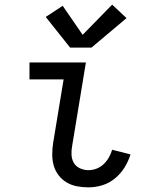

<svg xmlns="http://www.w3.org/2000/svg" viewBox="-20 -799 640 827"><path d="M361 8Q336 8 312 3.5Q288 -1 267.5 -13Q247 -25 232.5 -44Q218 -63 211.5 -85.5Q205 -108 205 -133.5Q205 -159 209 -184L254 -457H107V-530H350L291 -172Q287 -152 288 -132.5Q289 -113 298 -97.5Q307 -82 324.5 -74Q342 -66 361 -66Q378 -66 395.5 -72.5Q413 -79 426.5 -92Q440 -105 449 -121Q458 -137 463 -154L542 -134Q533 -104 516 -77Q499 -50 474.5 -30Q450 -10 420.5 -1Q391 8 361 8ZM282 -594 177 -726 250 -774 336 -649 463 -779 525 -721 374 -594Z"/></svg>

Font: Iosevka Curly Extended
Style: Italic
Weight: 400
Width: 7
Italic angle: -9°
Monospace: yes
Designer: Belleve Invis
Foundry: Belleve Invis
Version: Version 11.1.0; ttfautohint (v1.8.3)